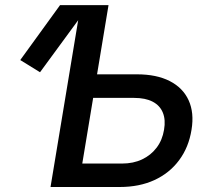

<svg xmlns="http://www.w3.org/2000/svg" viewBox="-20 -748 837 768"><path d="M140.1 -459 61 -507.8 220.2 -727.5H336.9ZM334 -450.7H527.8Q606.4 -450.7 659.2 -423.6Q711.9 -396.5 734.6 -346.7Q757.3 -296.9 746.1 -229Q734.9 -158.7 696.5 -107.2Q658.2 -55.7 597.9 -27.8Q537.6 0 459 0H182.1L302.7 -727.5H414.1L309.1 -93.8H468.3Q513.2 -93.8 548.3 -110.4Q583.5 -127 606.4 -157.2Q629.4 -187.5 636.2 -229Q643.1 -269 631.3 -297.6Q619.6 -326.2 590.6 -341.3Q561.5 -356.4 516.6 -356.4H318.8Z"/></svg>

Font: Inter 17pt Medium
Style: Italic
Weight: 500
Italic angle: -9.3988°
Version: Version 4.001;git-66647c0bb